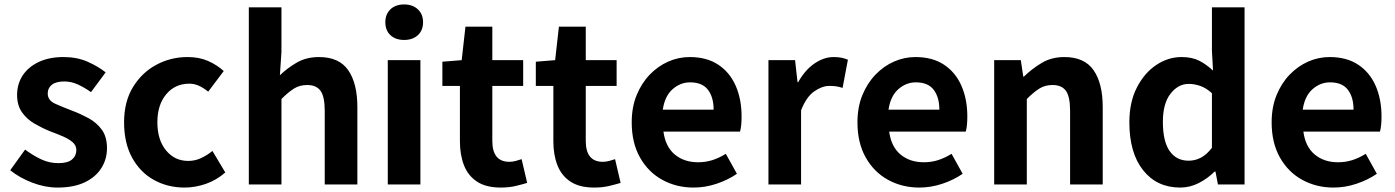

<svg xmlns="http://www.w3.org/2000/svg" viewBox="-20 -831 6286 865"><path d="M239 14Q183 14 125.5 -8Q68 -30 26 -64L93 -157Q131 -129 167 -112.5Q203 -96 243 -96Q285 -96 304.5 -112.5Q324 -129 324 -155Q324 -176 307 -190.5Q290 -205 263.5 -216.5Q237 -228 207 -239Q172 -253 137 -273Q102 -293 79.5 -324.5Q57 -356 57 -403Q57 -453 82.5 -491.5Q108 -530 155 -552Q202 -574 266 -574Q327 -574 374.5 -553Q422 -532 456 -505L390 -416Q360 -437 330.5 -450.5Q301 -464 270 -464Q232 -464 213.5 -449Q195 -434 195 -410Q195 -379 228 -364Q261 -349 306 -332Q343 -318 379 -298.5Q415 -279 438.5 -247Q462 -215 462 -163Q462 -114 436.5 -73.5Q411 -33 361.5 -9.5Q312 14 239 14Z M812 14Q735 14 673 -20.5Q611 -55 575 -121Q539 -187 539 -280Q539 -373 579 -438.5Q619 -504 684 -539Q749 -574 825 -574Q877 -574 917 -556.5Q957 -539 988 -511L918 -418Q897 -435 876.5 -444.5Q856 -454 833 -454Q769 -454 729 -406.5Q689 -359 689 -280Q689 -201 728 -153.5Q767 -106 828 -106Q859 -106 886.5 -119Q914 -132 937 -151L995 -54Q955 -19 907 -2.5Q859 14 812 14Z M1101 0V-798H1248V-597L1241 -492Q1274 -524 1317 -549Q1360 -574 1417 -574Q1508 -574 1549 -514.5Q1590 -455 1590 -349V0H1443V-331Q1443 -396 1424 -422Q1405 -448 1364 -448Q1330 -448 1304.5 -432Q1279 -416 1248 -385V0Z M1727 0V-560H1874V0ZM1801 -651Q1762 -651 1739 -672.5Q1716 -694 1716 -731Q1716 -767 1739 -789Q1762 -811 1801 -811Q1839 -811 1862.5 -789Q1886 -767 1886 -731Q1886 -694 1862.5 -672.5Q1839 -651 1801 -651Z M2236 14Q2170 14 2129.5 -12.5Q2089 -39 2070.5 -86Q2052 -133 2052 -195V-444H1973V-553L2060 -560L2077 -711H2198V-560H2337V-444H2198V-196Q2198 -102 2275 -102Q2289 -102 2304 -106Q2319 -110 2330 -114L2355 -7Q2332 0 2302.5 7Q2273 14 2236 14Z M2657 14Q2591 14 2550.5 -12.5Q2510 -39 2491.5 -86Q2473 -133 2473 -195V-444H2394V-553L2481 -560L2498 -711H2619V-560H2758V-444H2619V-196Q2619 -102 2696 -102Q2710 -102 2725 -106Q2740 -110 2751 -114L2776 -7Q2753 0 2723.5 7Q2694 14 2657 14Z M3105 14Q3027 14 2963.5 -21Q2900 -56 2863 -122Q2826 -188 2826 -280Q2826 -348 2848 -402Q2870 -456 2907 -494.5Q2944 -533 2990.5 -553.5Q3037 -574 3087 -574Q3164 -574 3216 -539.5Q3268 -505 3294.5 -444.5Q3321 -384 3321 -306Q3321 -263 3314 -238H2969Q2978 -170 3020 -135Q3062 -100 3125 -100Q3159 -100 3189 -109.5Q3219 -119 3250 -138L3300 -48Q3259 -20 3208 -3Q3157 14 3105 14ZM2966 -337H3195Q3195 -393 3169.5 -426.5Q3144 -460 3089 -460Q3045 -460 3010 -429Q2975 -398 2966 -337Z M3442 0V-560H3562L3573 -461H3576Q3607 -516 3649.5 -545Q3692 -574 3735 -574Q3758 -574 3773 -570.5Q3788 -567 3800 -562L3776 -435Q3761 -440 3747.5 -442Q3734 -444 3716 -444Q3684 -444 3648.5 -419.5Q3613 -395 3589 -334V0Z M4122 14Q4044 14 3980.5 -21Q3917 -56 3880 -122Q3843 -188 3843 -280Q3843 -348 3865 -402Q3887 -456 3924 -494.5Q3961 -533 4007.5 -553.5Q4054 -574 4104 -574Q4181 -574 4233 -539.5Q4285 -505 4311.5 -444.5Q4338 -384 4338 -306Q4338 -263 4331 -238H3986Q3995 -170 4037 -135Q4079 -100 4142 -100Q4176 -100 4206 -109.5Q4236 -119 4267 -138L4317 -48Q4276 -20 4225 -3Q4174 14 4122 14ZM3983 -337H4212Q4212 -393 4186.5 -426.5Q4161 -460 4106 -460Q4062 -460 4027 -429Q3992 -398 3983 -337Z M4459 0V-560H4579L4590 -486H4593Q4630 -522 4674 -548Q4718 -574 4775 -574Q4866 -574 4907 -514.5Q4948 -455 4948 -349V0H4801V-331Q4801 -396 4782 -422Q4763 -448 4722 -448Q4688 -448 4662.5 -432Q4637 -416 4606 -385V0Z M5297 14Q5192 14 5130 -64Q5068 -142 5068 -280Q5068 -371 5102 -437Q5136 -503 5189.5 -538.5Q5243 -574 5303 -574Q5350 -574 5382.5 -557.5Q5415 -541 5445 -513L5440 -601V-798H5587V0H5467L5456 -58H5452Q5421 -27 5381 -6.5Q5341 14 5297 14ZM5335 -107Q5364 -107 5390 -120.5Q5416 -134 5440 -165V-411Q5415 -434 5388.5 -443.5Q5362 -453 5335 -453Q5288 -453 5253.5 -409Q5219 -365 5219 -282Q5219 -194 5249.5 -150.5Q5280 -107 5335 -107Z M5988 14Q5910 14 5846.5 -21Q5783 -56 5746 -122Q5709 -188 5709 -280Q5709 -348 5731 -402Q5753 -456 5790 -494.5Q5827 -533 5873.5 -553.5Q5920 -574 5970 -574Q6047 -574 6099 -539.5Q6151 -505 6177.5 -444.5Q6204 -384 6204 -306Q6204 -263 6197 -238H5852Q5861 -170 5903 -135Q5945 -100 6008 -100Q6042 -100 6072 -109.5Q6102 -119 6133 -138L6183 -48Q6142 -20 6091 -3Q6040 14 5988 14ZM5849 -337H6078Q6078 -393 6052.5 -426.5Q6027 -460 5972 -460Q5928 -460 5893 -429Q5858 -398 5849 -337Z"/></svg>

Font: Source Han Sans
Style: Bold
Weight: 700
Designer: Ryoko NISHIZUKA Ë•øÂ°öÊ∂ºÂ≠ê (kana, bopomofo & ideographs); Paul D. Hunt (Latin, Greek & Cyrillic); Sandoll Communicatio
Foundry: Adobe
Version: Version 2.004;hotconv 1.0.118;makeotfexe 2.5.65603